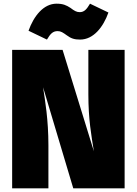

<svg xmlns="http://www.w3.org/2000/svg" viewBox="-20 -1023 743 1043"><path d="M415 -808C488 -808 541 -876 569 -955L469 -1003C451 -973 438 -957 413 -957C396 -957 384 -964 363 -980C340 -995 322 -1003 287 -1003C216 -1003 163 -935 135 -856L235 -808C253 -838 266 -854 293 -854C311 -854 322 -846 343 -831C366 -814 384 -808 415 -808ZM657 -752H460V-511C460 -375 476 -288 490 -201L320 -752H46V0H243V-233C243 -373 225 -476 214 -549L378 0H657Z"/></svg>

Font: Glow Sans SC Normal Heavy
Style: Regular
Weight: 900
Designer: Ryoko NISHIZUKA (kana, bopomofo & ideographs); Paul D. Hunt (Latin, Greek & Cyrillic); Sandoll Communications, Soo-young
Version: Version 0.93